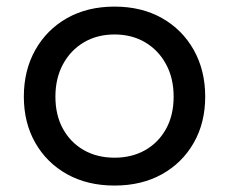

<svg xmlns="http://www.w3.org/2000/svg" viewBox="-20 -566 711 596"><path d="M335.5 10Q251.5 10 188.2 -25.2Q125 -60.5 89.5 -122.8Q54 -185 54 -266Q54 -347.5 89.5 -410.8Q125 -474 188.2 -509.8Q251.5 -545.5 335.5 -545.5Q419.5 -545.5 482.8 -509.8Q546 -474 581.5 -410.8Q617 -347.5 617 -266Q617 -185 581.5 -122.8Q546 -60.5 482.8 -25.2Q419.5 10 335.5 10ZM335.5 -76.5Q389.5 -76.5 430.8 -100Q472 -123.5 495.5 -166Q519 -208.5 519 -266Q519 -323 495.5 -366.5Q472 -410 430.8 -434.5Q389.5 -459 335.5 -459Q281.5 -459 240.2 -434.5Q199 -410 175.5 -366.5Q152 -323 152 -266Q152 -208.5 175.5 -166Q199 -123.5 240.2 -100Q281.5 -76.5 335.5 -76.5Z"/></svg>

Font: Hepta Slab Medium
Style: Regular
Weight: 500
Designer: Michael LaGattuta
Foundry: Michael LaGattuta
Version: Version 1.102